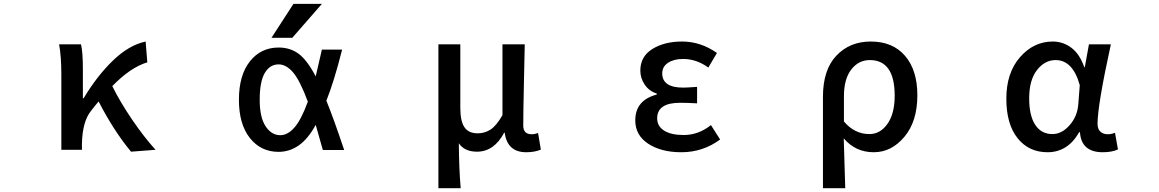

<svg xmlns="http://www.w3.org/2000/svg" viewBox="-20 -781 6040 1001"><path d="M791 0 663.1 9.8Q573.2 -98.6 494.1 -252Q490.2 -247.1 476.6 -231Q462.9 -214.8 456.1 -205.1Q409.2 -148.4 407.2 -30.3V0H299.8V-393.6Q299.8 -487.3 288.1 -549.8H402.3Q412.1 -510.7 412.1 -418.9V-268.6H416Q485.4 -384.8 568.8 -465.3Q652.3 -545.9 739.3 -564.5L748 -456.1Q660.2 -429.7 565.4 -332Q606.4 -249 668.9 -157.2Q731.4 -65.4 791 0Z M1585 -251Q1543 -363.3 1507.3 -404.3Q1471.7 -445.3 1432.6 -445.3Q1386.7 -445.3 1360.4 -400.4Q1334 -355.5 1334 -260.7Q1334 -168.9 1364.7 -122.6Q1395.5 -76.2 1441.4 -76.2Q1479.5 -76.2 1514.6 -115.7Q1549.8 -155.3 1585 -251ZM1681.6 -255.9Q1718.8 -165 1774.4 1H1663.1Q1640.6 -80.1 1626 -129.9Q1585.9 -56.6 1537.6 -22.9Q1489.3 10.7 1432.6 10.7Q1339.8 10.7 1282.7 -61.5Q1225.6 -133.8 1225.6 -260.7Q1225.6 -388.7 1282.7 -460.9Q1339.8 -533.2 1432.6 -533.2Q1493.2 -533.2 1537.1 -500.5Q1581.1 -467.8 1626 -382.8Q1639.6 -438.5 1658.2 -522.5H1763.7Q1722.7 -359.4 1681.6 -255.9ZM1509.8 -760.7H1658.2L1503.9 -584H1395.5Z M2265.6 200.2V-549.8H2379.9V-217.8Q2379.9 -149.4 2401.4 -117.7Q2422.9 -85.9 2470.7 -85.9Q2507.8 -85.9 2538.1 -106Q2568.4 -126 2599.6 -180.7V-549.8H2715.8Q2714.8 -497.1 2711.4 -345.2Q2708 -193.4 2708 -126Q2708 -81.1 2752 -81.1Q2768.6 -81.1 2785.2 -87.9L2799.8 -1Q2767.6 12.7 2723.6 12.7Q2625 12.7 2611.3 -88.9H2608.4Q2555.7 9.8 2466.8 9.8Q2401.4 9.8 2372.1 -34.2Q2373 97.7 2381.8 200.2Z M3532.2 12.7Q3426.8 12.7 3359.4 -31.7Q3292 -76.2 3292 -153.3Q3292 -258.8 3404.3 -288.1V-293Q3363.3 -306.6 3340.8 -340.3Q3318.4 -374 3318.4 -413.1Q3318.4 -486.3 3380.9 -525.4Q3443.4 -564.5 3536.1 -564.5Q3632.8 -564.5 3717.8 -504.9L3672.9 -428.7Q3611.3 -473.6 3541 -473.6Q3493.2 -473.6 3462.9 -453.6Q3432.6 -433.6 3432.6 -398.4Q3432.6 -324.2 3542 -324.2Q3559.6 -324.2 3614.3 -328.1V-242.2Q3566.4 -245.1 3525.4 -245.1Q3406.2 -245.1 3406.2 -164.1Q3406.2 -123 3442.4 -100.1Q3478.5 -77.1 3543.9 -77.1Q3622.1 -77.1 3686.5 -128.9L3734.4 -53.7Q3644.5 12.7 3532.2 12.7Z M4270.5 200.2V-276.4Q4270.5 -417 4340.3 -490.7Q4410.2 -564.5 4519.5 -564.5Q4634.8 -564.5 4698.7 -489.7Q4762.7 -415 4762.7 -284.2Q4762.7 -148.4 4695.3 -67.9Q4627.9 12.7 4535.2 12.7Q4440.4 12.7 4378.9 -59.6Q4385.7 177.7 4386.7 200.2ZM4512.7 -82Q4569.3 -82 4606.9 -135.3Q4644.5 -188.5 4644.5 -282.2Q4644.5 -467.8 4514.6 -467.8Q4456.1 -467.8 4418 -418.5Q4379.9 -369.1 4379.9 -279.3V-147.5Q4435.5 -82 4512.7 -82Z M5441.4 12.7Q5343.8 12.7 5285.2 -60.5Q5226.6 -133.8 5226.6 -266.6Q5226.6 -401.4 5297.9 -482.9Q5369.1 -564.5 5468.8 -564.5Q5522.5 -564.5 5565.9 -531.7Q5609.4 -499 5632.8 -430.7H5635.7L5657.2 -549.8H5771.5Q5702.1 -232.4 5702.1 -135.7Q5702.1 -108.4 5716.8 -94.7Q5731.4 -81.1 5755.9 -81.1Q5774.4 -81.1 5793 -88.9L5808.6 -2Q5777.3 12.7 5729.5 12.7Q5617.2 12.7 5610.4 -91.8H5606.4Q5546.9 12.7 5441.4 12.7ZM5466.8 -82Q5515.6 -82 5556.2 -127.9Q5596.7 -173.8 5601.6 -236.3L5609.4 -336.9Q5573.2 -467.8 5483.4 -467.8Q5426.8 -467.8 5386.2 -415.5Q5345.7 -363.3 5345.7 -268.6Q5345.7 -177.7 5377.4 -129.9Q5409.2 -82 5466.8 -82Z"/></svg>

Font: GenEi Gothic M SemiBold
Style: Regular
Weight: 500
Designer: o_tamon (Modified); [Source Han Sans]
Ryoko NISHIZUKA  (kana & ideographs); Paul D. Hunt (Latin, Greek & Cyrillic); Wenl
Version: Version 1.1a;Original Version 1.004